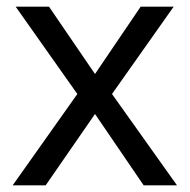

<svg xmlns="http://www.w3.org/2000/svg" viewBox="-20 -556 569 576"><path d="M212 -274 27 -536H127L265 -334L402 -536H501L316 -274L511 0H411L265 -214L117 0H18Z"/></svg>

Font: hexsinhala15
Style: Book
Weight: 400
Designer: Jelle Bosma - Monotype Design Team
Foundry: Monotype Imaging Inc.
Version: Version 2.003